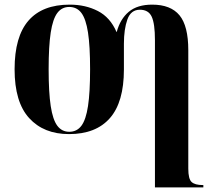

<svg xmlns="http://www.w3.org/2000/svg" viewBox="-20 -569 923 829"><path d="M649 -396Q649 -467 635 -497Q621 -527 584 -527Q545 -527 530 -485Q515 -443 515 -380V-269Q515 -128 454.5 -59Q394 10 278 10Q169 10 106 -59Q43 -128 43 -270Q43 -411 103 -480Q163 -549 281 -549Q349 -549 402.5 -521.5Q456 -494 483 -431H484Q499 -487 536 -518Q573 -549 637 -549Q717 -549 755 -503Q793 -457 793 -352V159Q793 204 807.5 217Q822 230 855 230H858V240H649ZM279 0Q312 0 331.5 -26Q351 -52 360 -111Q369 -170 369 -270Q369 -370 360 -428.5Q351 -487 331.5 -513Q312 -539 279 -539Q247 -539 227.5 -513Q208 -487 199 -428.5Q190 -370 190 -270Q190 -170 199 -111Q208 -52 227.5 -26Q247 0 279 0Z"/></svg>

Font: Noto Serif Display SemiCondensed
Style: Bold
Weight: 700
Width: 4
Designer: Monotype Design Team
Foundry: Monotype Imaging Inc.
Version: Version 2.009